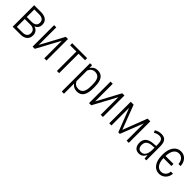

<svg xmlns="http://www.w3.org/2000/svg" viewBox="285 -1840 3335 3335"><g transform="rotate(45 1952.5 -172.5)"><path d="M131.8 -292.5H246.6Q365.2 -292.5 365.2 -385.3Q365.2 -475.1 250.5 -477.5H131.8ZM131.8 -242.7V-49.8H271Q325.2 -49.8 354 -75Q382.8 -100.1 382.8 -147.5Q382.8 -191.4 354 -217Q325.2 -242.7 271 -242.7ZM78.1 0V-528.3H243.2Q327.6 -528.3 373.5 -492.7Q419.4 -457 419.4 -387.2Q419.4 -347.7 398.9 -316.7Q378.4 -285.6 339.4 -271.5Q384.3 -261.7 410.4 -226.8Q436.5 -191.9 436.5 -146.5Q436.5 -76.7 393.6 -38.8Q350.6 -1 273.9 0Z M854.5 -528.3H908.7V0H854.5V-432.1L621.6 0H567.4V-528.3H621.6V-95.7Z M1378.4 -477.5H1219.2V0H1165V-477.5H1011.7V-528.3H1378.4Z M1770.5 -224.1V-273.9Q1770.5 -369.1 1740.2 -414.1Q1710.4 -458.5 1647 -459Q1565.4 -459 1530.8 -377.4V-115.2Q1565.9 -41 1647.9 -41.5Q1710 -41.5 1739.7 -85.9Q1770 -130.4 1770.5 -224.1ZM1824.7 -277.8V-227.5Q1824.7 -111.8 1784.2 -51.3Q1763.7 -21 1732.9 -5.9Q1702.1 9.3 1661.1 9.3Q1574.7 9.3 1530.8 -57.1V191.4V192.9H1529.3H1478H1477.1V191.4V-500.5V-502H1478H1525.4H1526.9V-500.5L1529.3 -436.5Q1574.7 -511.2 1659.7 -511.2Q1742.7 -511.2 1783.7 -453.6Q1824.2 -396 1824.7 -277.8Z M2241.2 -528.3H2295.4V0H2241.2V-432.1L2008.3 0H1954.1V-528.3H2008.3V-95.7Z M2691.9 -80.6 2863.8 -528.3H2930.7V0H2876.5V-424.3L2710.9 0H2672.9L2503.9 -435.1V0H2450.2V-528.3H2521Z M3305.7 -206.1V-257.3L3247.6 -252.9Q3180.7 -248 3147.2 -218.5Q3113.8 -189 3113.8 -133.8Q3113.8 -85 3135 -60.3Q3156.2 -35.6 3193.8 -35.6Q3249.5 -35.6 3277.8 -81.5Q3305.7 -127.9 3305.7 -206.1ZM3157.7 -502Q3190.9 -511.2 3225.6 -511.2Q3295.9 -511.2 3328.6 -469.7Q3360.8 -428.2 3360.8 -337.9V-1V0H3359.4H3319.3H3318.4V-1L3310.5 -80.6H3309.6Q3292.5 -42 3263.2 -16.6Q3248.5 -3.4 3228 2.9Q3207 9.3 3180.7 9.3Q3118.7 9.3 3088.4 -31.7Q3058.6 -72.3 3058.6 -132.3Q3058.6 -207 3105.5 -247.6Q3151.9 -287.1 3240.7 -293.5L3305.7 -298.3V-334Q3305.7 -405.8 3284.7 -435.5Q3263.2 -464.4 3219.7 -464.4Q3170.4 -464.4 3115.2 -432.6L3114.3 -431.6L3113.3 -433.1L3096.7 -473.6L3096.2 -474.6L3097.2 -475.1Q3124 -492.2 3157.7 -502Z M3680.2 -40.5Q3729 -40.5 3762.9 -74Q3796.9 -107.4 3800.3 -163.6H3852.1Q3850.1 -115.7 3826.7 -75.4Q3803.2 -35.2 3764.2 -12.7Q3725.1 9.8 3680.2 9.8Q3591.3 9.8 3540.3 -62Q3489.3 -133.8 3489.3 -257.3V-274.4Q3489.3 -394.5 3541 -466.3Q3592.8 -538.1 3680.2 -538.1Q3753.9 -538.1 3801.5 -486.1Q3849.1 -434.1 3852.1 -350.1H3800.3Q3797.4 -411.6 3763.9 -449.5Q3730.5 -487.3 3680.2 -487.3Q3618.2 -487.3 3582.5 -435.5Q3546.9 -383.8 3543.5 -289.6H3738.8V-238.8H3543.5Q3546.9 -141.6 3582.8 -91.1Q3618.7 -40.5 3680.2 -40.5Z"/></g></svg>

Font: MAUL Condensed Light
Style: Light
Weight: 300
Designer: MAUL
Version: Version 2.137; 2017; ttfautohint (v1.8.3)